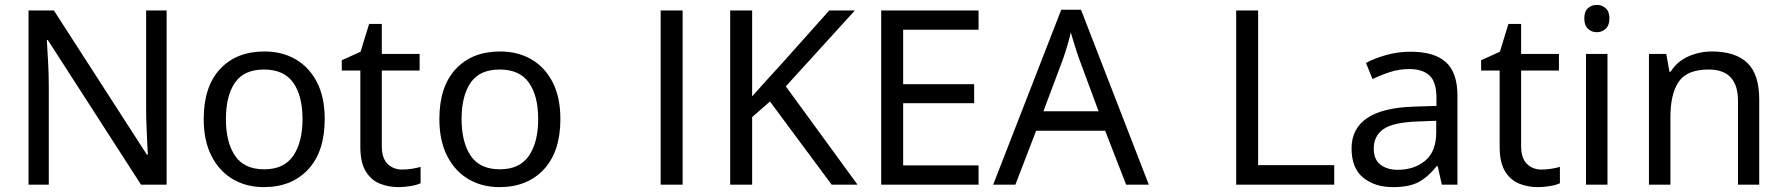

<svg xmlns="http://www.w3.org/2000/svg" viewBox="-20 -757 7312 787"><path d="M663 0H558L176 -593H172Q174 -558 177 -506Q180 -454 180 -399V0H97V-714H201L582 -123H586Q585 -139 583.5 -171Q582 -203 580.5 -241Q579 -279 579 -311V-714H663Z M1311 -269Q1311 -136 1243.5 -63Q1176 10 1061 10Q990 10 934.5 -22.5Q879 -55 847 -117.5Q815 -180 815 -269Q815 -402 882 -474Q949 -546 1064 -546Q1137 -546 1192.5 -513.5Q1248 -481 1279.5 -419.5Q1311 -358 1311 -269ZM906 -269Q906 -174 943.5 -118.5Q981 -63 1063 -63Q1144 -63 1182 -118.5Q1220 -174 1220 -269Q1220 -364 1182 -418Q1144 -472 1062 -472Q980 -472 943 -418Q906 -364 906 -269Z M1629 -62Q1649 -62 1670 -65.5Q1691 -69 1704 -73V-6Q1690 1 1664 5.5Q1638 10 1614 10Q1572 10 1536.5 -4.5Q1501 -19 1479 -55Q1457 -91 1457 -156V-468H1381V-510L1458 -545L1493 -659H1545V-536H1700V-468H1545V-158Q1545 -109 1568.5 -85.5Q1592 -62 1629 -62Z M2277 -269Q2277 -136 2209.5 -63Q2142 10 2027 10Q1956 10 1900.5 -22.5Q1845 -55 1813 -117.5Q1781 -180 1781 -269Q1781 -402 1848 -474Q1915 -546 2030 -546Q2103 -546 2158.5 -513.5Q2214 -481 2245.5 -419.5Q2277 -358 2277 -269ZM1872 -269Q1872 -174 1909.5 -118.5Q1947 -63 2029 -63Q2110 -63 2148 -118.5Q2186 -174 2186 -269Q2186 -364 2148 -418Q2110 -472 2028 -472Q1946 -472 1909 -418Q1872 -364 1872 -269Z M2688 0V-714H2778V0Z M3495 0H3389L3136 -341L3063 -277V0H2973V-714H3063V-362Q3093 -396 3124 -430Q3155 -464 3186 -498L3379 -714H3484L3201 -403Z M3991 0H3592V-714H3991V-635H3682V-412H3973V-334H3682V-79H3991Z M4596 0 4510 -221H4227L4142 0H4051L4330 -717H4411L4689 0ZM4483 -301 4403 -517Q4400 -525 4393 -546Q4386 -567 4379.5 -589.5Q4373 -612 4369 -624Q4362 -593 4353 -563.5Q4344 -534 4338 -517L4257 -301Z M5047 0V-714H5137V-80H5449V0Z M5762 -545Q5860 -545 5907 -502Q5954 -459 5954 -365V0H5890L5873 -76H5869Q5834 -32 5795.5 -11Q5757 10 5689 10Q5616 10 5568 -28.5Q5520 -67 5520 -149Q5520 -229 5583 -272.5Q5646 -316 5777 -320L5868 -323V-355Q5868 -422 5839 -448Q5810 -474 5757 -474Q5715 -474 5677 -461.5Q5639 -449 5606 -433L5579 -499Q5614 -518 5662 -531.5Q5710 -545 5762 -545ZM5867 -262 5788 -259Q5688 -255 5649.5 -227Q5611 -199 5611 -148Q5611 -103 5638.5 -82Q5666 -61 5709 -61Q5777 -61 5822 -98.5Q5867 -136 5867 -214Z M6299 -62Q6319 -62 6340 -65.5Q6361 -69 6374 -73V-6Q6360 1 6334 5.5Q6308 10 6284 10Q6242 10 6206.5 -4.5Q6171 -19 6149 -55Q6127 -91 6127 -156V-468H6051V-510L6128 -545L6163 -659H6215V-536H6370V-468H6215V-158Q6215 -109 6238.5 -85.5Q6262 -62 6299 -62Z M6526 -737Q6546 -737 6561.5 -723.5Q6577 -710 6577 -681Q6577 -653 6561.5 -639Q6546 -625 6526 -625Q6504 -625 6489 -639Q6474 -653 6474 -681Q6474 -710 6489 -723.5Q6504 -737 6526 -737ZM6569 -536V0H6481V-536Z M6997 -546Q7093 -546 7142 -499.5Q7191 -453 7191 -349V0H7104V-343Q7104 -472 6984 -472Q6895 -472 6861 -422Q6827 -372 6827 -278V0H6739V-536H6810L6823 -463H6828Q6854 -505 6900 -525.5Q6946 -546 6997 -546Z"/></svg>

Font: Noto IKEA Latin
Style: Regular
Weight: 400
Designer: Monotype Design Team
Foundry: Monotype Imaging Inc.
Version: Version 1.0